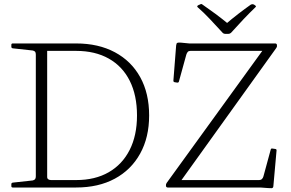

<svg xmlns="http://www.w3.org/2000/svg" viewBox="-20 -958 1489 981"><path d="M1284 -930Q1291 -926 1285 -921Q1255 -892 1224.5 -860Q1194 -828 1160 -790Q1154 -785 1147 -785H1130Q1123 -785 1118 -790Q1083 -828 1052.5 -860.5Q1022 -893 990 -921Q985 -926 991 -930Q993 -932 996 -933Q999 -934 1002 -935Q1008 -940 1014 -935Q1046 -913 1080.5 -887.5Q1115 -862 1150 -833H1131Q1165 -862 1198 -887.5Q1231 -913 1261 -934Q1268 -938 1274 -936Q1277 -935 1279.5 -933.5Q1282 -932 1284 -930ZM163 0V-736H221V-54Q221 -46 226.5 -42Q232 -38 241 -38H369Q466 -38 535.5 -78Q605 -118 642.5 -192Q680 -266 680 -368Q680 -471 643 -545Q606 -619 536 -658.5Q466 -698 369 -698H221V-736H369Q483 -736 567 -691Q651 -646 696.5 -563.5Q742 -481 742 -368Q742 -256 696 -173Q650 -90 566.5 -45Q483 0 369 0ZM38 -729Q38 -736 45 -736H221V-516H163V-679Q163 -689 159.5 -693.5Q156 -698 147 -700L46 -711Q38 -712 38 -719ZM45 0Q38 0 38 -7V-17Q38 -24 46 -25L147 -36Q156 -38 159.5 -43Q163 -48 163 -57V-220H221V0ZM837 0Q830 0 828 -7V-11Q827 -17 832 -24L1331 -713V-698H953Q944 -698 939.5 -693Q935 -688 932 -679L894 -541Q892 -535 885 -536L872 -538Q865 -540 866 -547L880 -726Q881 -733 882.5 -736Q884 -739 889.5 -740Q895 -741 906 -740L947 -736H1386Q1393 -736 1395 -729V-725Q1396 -718 1391 -712L893 -18L873 -38H1304Q1313 -38 1318.5 -43.5Q1324 -49 1326 -57L1363 -193Q1365 -201 1372 -199L1386 -197Q1394 -196 1393 -189L1377 -10Q1377 -4 1375 -0.5Q1373 3 1368 3.5Q1363 4 1351 3L1310 0Z"/></svg>

Font: Hahmlet ExtraLight
Style: Regular
Weight: 250
Designer: Minjoo Ham & Mark Frömberg
Foundry: hypertype
Version: Version 1.002